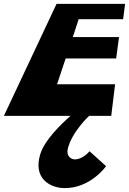

<svg xmlns="http://www.w3.org/2000/svg" viewBox="-34 -597 664 989"><path d="M610.3 -577H257.3L-14 0H329C282.7 41 197.3 122 174.2 195C133.6 323 225.1 372 300.1 372C433.1 372 512.4 259 512.4 259L427.2 182C427.2 182 393.7 224 351.7 224C328.7 224 306.8 204 315 170C336.6 81 425 0 425 0H539L558.9 -163H259.9L304.3 -296H564.3L579.1 -406H341.1L371.2 -498H600.2Z"/></svg>

Font: Hussar Milosc
Style: Obl
Weight: 700
Foundry: Cannot Into Space Fonts
Version: Version 1.02